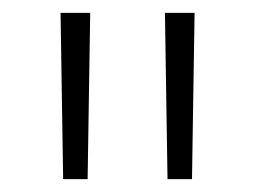

<svg xmlns="http://www.w3.org/2000/svg" viewBox="-20 -720 397 298"><path d="M74 -700H120L116 -442H78ZM236 -700H282L278 -442H240Z"/></svg>

Font: Montserrat Atlas Light
Style: Regular
Weight: 300
Designer: Julieta Ulanovsky
Foundry: Julieta Ulanovsky
Version: Version 7.200